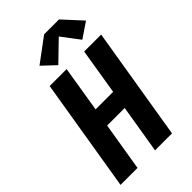

<svg xmlns="http://www.w3.org/2000/svg" viewBox="-288 -1079 1176 1176"><g transform="rotate(-45 300.0 -491.5)"><path d="M21 0 142 -735H289L240 -435H392L441 -735H588L467 0H320L372 -315H220L168 0ZM270 -788 186 -867 342 -983H471L583 -861L484 -794L396 -910Z"/></g></svg>

Font: Iosevka Curly Heavy Extended
Style: Italic
Weight: 900
Width: 7
Italic angle: -9°
Monospace: yes
Designer: Belleve Invis
Foundry: Belleve Invis
Version: Version 11.1.0; ttfautohint (v1.8.3)